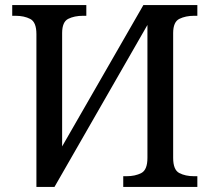

<svg xmlns="http://www.w3.org/2000/svg" viewBox="-20 -734 833 754"><path d="M123 -600Q123 -647 99 -659.5Q75 -672 41 -672H28V-714H319V-672H306Q272 -672 248 -660Q224 -648 224 -604V-159L543 -714H755V-672H742Q709 -672 684.5 -660Q660 -648 660 -604V-114Q660 -67 684 -54.5Q708 -42 742 -42H755V0H464V-42H477Q511 -42 535 -54.5Q559 -67 559 -114V-636L194 0H123Z"/></svg>

Font: NotoSerif-Regular
Style: Regular
Weight: 400
Designer: Monotype Design Team
Foundry: Monotype Imaging Inc.
Version: Version 2.007; ttfautohint (v1.8) -l 8 -r 50 -G 200 -x 14 -D